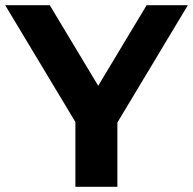

<svg xmlns="http://www.w3.org/2000/svg" viewBox="-39 -721 745 741"><path d="M414 -248V0H252V-250L-19 -701H153L340 -390L527 -701H686Z"/></svg>

Font: Montserrat GRBold
Style: Regular
Weight: 700
Designer: Julieta Ulanovsky
Foundry: Julieta Ulanovsky
Version: Version 1.00 May 29, 2023, initial release